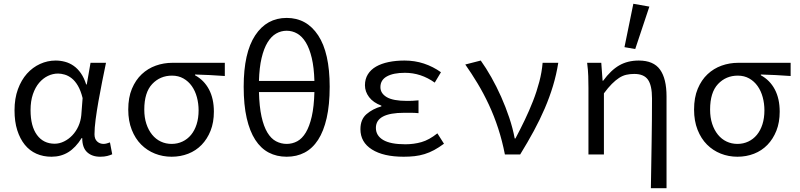

<svg xmlns="http://www.w3.org/2000/svg" viewBox="-20 -819 4240 1018"><path d="M253 12Q209 12 173 -4Q137 -20 111.5 -51.5Q86 -83 71.5 -128.5Q57 -174 57 -234Q57 -297 75 -346Q93 -395 123 -428.5Q153 -462 192.5 -480Q232 -498 275 -498Q300 -498 324.5 -491.5Q349 -485 370.5 -470Q392 -455 409 -430.5Q426 -406 437 -371H440L460 -486H542Q532 -438 521.5 -385.5Q511 -333 502 -282Q493 -231 487 -185.5Q481 -140 481 -107Q481 -82 495 -69Q509 -56 529 -56Q537 -56 546 -58.5Q555 -61 563 -64L575 -1Q564 4 548.5 8Q533 12 511 12Q468 12 442 -12Q416 -36 416 -87H413Q381 -36 342 -12Q303 12 253 12ZM270 -57Q295 -57 319.5 -69Q344 -81 363.5 -101.5Q383 -122 395.5 -149.5Q408 -177 411 -208L418 -299Q408 -339 393 -364.5Q378 -390 360 -404Q342 -418 323 -423.5Q304 -429 288 -429Q260 -429 234 -416.5Q208 -404 187.5 -380Q167 -356 154.5 -319.5Q142 -283 142 -235Q142 -150 176 -103.5Q210 -57 270 -57Z M890 12Q843 12 801.5 -4.5Q760 -21 728.5 -52.5Q697 -84 678.5 -131Q660 -178 660 -238Q660 -302 679.5 -348.5Q699 -395 731.5 -425.5Q764 -456 806 -471Q848 -486 894 -486H1172V-416Q1129 -419 1092.5 -421Q1056 -423 1014 -424V-420Q1062 -394 1088 -345Q1114 -296 1114 -227Q1114 -170 1096.5 -126Q1079 -82 1049 -51Q1019 -20 978 -4Q937 12 890 12ZM890 -56Q921 -56 947.5 -68.5Q974 -81 993 -104Q1012 -127 1022.5 -160Q1033 -193 1033 -234Q1033 -270 1024 -303.5Q1015 -337 997 -362.5Q979 -388 952.5 -403Q926 -418 892 -418Q829 -418 787 -373.5Q745 -329 745 -238Q745 -196 756 -162.5Q767 -129 786.5 -105Q806 -81 832.5 -68.5Q859 -56 890 -56Z M1500 12Q1447 12 1405 -10Q1363 -32 1333.5 -77.5Q1304 -123 1288 -193Q1272 -263 1272 -359Q1272 -539 1333 -631.5Q1394 -724 1500 -724Q1606 -724 1667 -631.5Q1728 -539 1728 -359Q1728 -263 1712 -193Q1696 -123 1666.5 -77.5Q1637 -32 1595 -10Q1553 12 1500 12ZM1500 -656Q1470 -656 1444 -641Q1418 -626 1398.5 -594Q1379 -562 1367 -511.5Q1355 -461 1353 -390H1647Q1645 -461 1633 -511.5Q1621 -562 1601.5 -594Q1582 -626 1556 -641Q1530 -656 1500 -656ZM1500 -56Q1530 -56 1556 -70Q1582 -84 1601.5 -116.5Q1621 -149 1633 -201.5Q1645 -254 1647 -331H1353Q1355 -254 1366.5 -201.5Q1378 -149 1397.5 -116.5Q1417 -84 1443.5 -70Q1470 -56 1500 -56Z M2120 12Q2013 12 1952 -26.5Q1891 -65 1891 -134Q1891 -186 1923.5 -214Q1956 -242 2002 -255V-259Q1959 -275 1937 -304Q1915 -333 1915 -367Q1915 -400 1930.5 -425Q1946 -450 1974 -466Q2002 -482 2040.5 -490Q2079 -498 2125 -498Q2179 -498 2227.5 -482Q2276 -466 2318 -436L2285 -381Q2212 -433 2127 -433Q2066 -433 2031.5 -414Q1997 -395 1997 -357Q1997 -324 2030.5 -304Q2064 -284 2138 -284Q2152 -284 2166.5 -284.5Q2181 -285 2199 -287V-219Q2178 -221 2159.5 -221Q2141 -221 2123 -221Q1973 -221 1973 -141Q1973 -100 2011.5 -77Q2050 -54 2129 -54Q2174 -54 2214.5 -65.5Q2255 -77 2299 -112L2334 -57Q2307 -37 2282 -23.5Q2257 -10 2231 -2Q2205 6 2178 9Q2151 12 2120 12Z M2657 0Q2643 -72 2621.5 -138Q2600 -204 2572 -264Q2544 -324 2512 -377Q2480 -430 2447 -477L2529 -498Q2557 -459 2585 -409.5Q2613 -360 2637 -306Q2661 -252 2680 -195.5Q2699 -139 2709 -85H2713Q2738 -132 2762 -182Q2786 -232 2806 -283Q2826 -334 2839.5 -385.5Q2853 -437 2857 -486H2940Q2930 -423 2912 -363.5Q2894 -304 2868.5 -244.5Q2843 -185 2810.5 -125Q2778 -65 2738 0Z M3431 179Q3432 119 3433 57Q3434 -5 3435 -66Q3436 -127 3436.5 -185.5Q3437 -244 3437 -297Q3437 -366 3415.5 -396.5Q3394 -427 3343 -427Q3320 -427 3300.5 -422.5Q3281 -418 3262.5 -406Q3244 -394 3224 -374Q3204 -354 3182 -324V0H3100V-353Q3100 -382 3099 -415Q3098 -448 3093 -486H3168L3175 -391H3178Q3219 -447 3263.5 -472.5Q3308 -498 3367 -498Q3445 -498 3479.5 -450Q3514 -402 3514 -308V179ZM3348 -559 3291 -569 3338 -799 3423 -784Z M3890 12Q3843 12 3801.5 -4.5Q3760 -21 3728.5 -52.5Q3697 -84 3678.5 -131Q3660 -178 3660 -238Q3660 -302 3679.5 -348.5Q3699 -395 3731.5 -425.5Q3764 -456 3806 -471Q3848 -486 3894 -486H4172V-416Q4129 -419 4092.5 -421Q4056 -423 4014 -424V-420Q4062 -394 4088 -345Q4114 -296 4114 -227Q4114 -170 4096.5 -126Q4079 -82 4049 -51Q4019 -20 3978 -4Q3937 12 3890 12ZM3890 -56Q3921 -56 3947.5 -68.5Q3974 -81 3993 -104Q4012 -127 4022.5 -160Q4033 -193 4033 -234Q4033 -270 4024 -303.5Q4015 -337 3997 -362.5Q3979 -388 3952.5 -403Q3926 -418 3892 -418Q3829 -418 3787 -373.5Q3745 -329 3745 -238Q3745 -196 3756 -162.5Q3767 -129 3786.5 -105Q3806 -81 3832.5 -68.5Q3859 -56 3890 -56Z"/></svg>

Font: Source Code Pro
Style: Regular
Weight: 400
Monospace: yes
Designer: Paul D. Hunt, Teo Tuominen
Foundry: Adobe Systems Incorporated
Version: Version 2.030;PS 1.000;hotconv 16.6.51;makeotf.lib2.5.65220